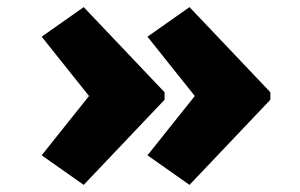

<svg xmlns="http://www.w3.org/2000/svg" viewBox="-20 -532 843 539"><path d="M512 -13 394 -96 552 -294V-231L394 -429L512 -512L739 -273V-252ZM215 -13 97 -96 255 -294V-231L97 -429L215 -512L442 -273V-252Z"/></svg>

Font: Lexend Giga Black
Style: Regular
Weight: 900
Designer: Bonnie Shaver-Troup, Thomas Jockin
Foundry: Lexend
Version: Version 1.007